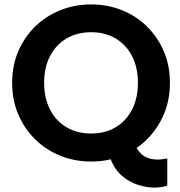

<svg xmlns="http://www.w3.org/2000/svg" viewBox="-20 -725 814 870"><path d="M679 125Q646 125 606.5 113Q567 101 532.5 71.5Q498 42 479 -10L592 -68Q609 -32 634 -17Q659 -2 694 -2Q704 -2 715.5 -3.5Q727 -5 738 -7V116Q727 120 712 122.5Q697 125 679 125ZM393 7Q319 7 254 -19Q189 -45 140 -93Q91 -141 63 -206Q35 -271 35 -350Q35 -428 63 -493Q91 -558 140 -605.5Q189 -653 254 -679Q319 -705 393 -705Q467 -705 532 -679Q597 -653 645.5 -605.5Q694 -558 722 -493Q750 -428 750 -350Q750 -271 722 -206Q694 -141 645.5 -93Q597 -45 532 -19Q467 7 393 7ZM393 -120Q456 -120 503.5 -148Q551 -176 578 -228Q605 -280 605 -350Q605 -420 578 -471.5Q551 -523 503.5 -551Q456 -579 393 -579Q330 -579 282 -551Q234 -523 207 -471.5Q180 -420 180 -350Q180 -280 207 -228Q234 -176 282 -148Q330 -120 393 -120Z"/></svg>

Font: Parkinsans Light SemiBold
Style: Regular
Weight: 600
Version: Version 1.000